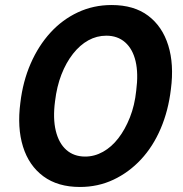

<svg xmlns="http://www.w3.org/2000/svg" viewBox="-20 -732 729 764"><path d="M298 12Q210 12 152.5 -30.5Q95 -73 71.5 -148.5Q48 -224 61 -323Q71 -408 102 -479Q133 -550 180.5 -602Q228 -654 290 -683Q352 -712 424 -712Q513 -712 569.5 -669.5Q626 -627 649.5 -551.5Q673 -476 660 -377Q650 -292 619.5 -220.5Q589 -149 541 -97.5Q493 -46 431.5 -17Q370 12 298 12ZM319 -109Q356 -109 390 -128Q424 -147 451 -182Q478 -217 497 -265Q516 -313 522 -371Q531 -440 519.5 -488.5Q508 -537 478 -563.5Q448 -590 403 -590Q365 -590 331.5 -571.5Q298 -553 270.5 -518Q243 -483 224.5 -435.5Q206 -388 199 -329Q190 -261 202 -211.5Q214 -162 244 -135.5Q274 -109 319 -109Z"/></svg>

Font: DM Sans 11pt
Style: Bold Italic
Weight: 700
Italic angle: -10°
Version: Version 4.004;gftools[0.9.30]